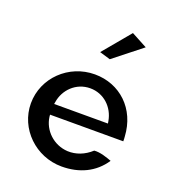

<svg xmlns="http://www.w3.org/2000/svg" viewBox="-135 -848 866 956"><g transform="rotate(20 297.5 -370.0)"><path d="M285 -598 342 -581 490 -698 406 -743ZM158 -209 157 -220H545C545 -229 545 -236 544 -245C536 -389 432 -485 299 -485C161 -485 48 -376 48 -241C48 -107 161 3 299 3C392 3 470 -33 519 -107C495 -116 456 -130 425 -127C388 -93 344 -77 301 -79C226 -83 167 -140 158 -209ZM441 -289 443 -277H158L160 -288C170 -354 225 -412 301 -412C373 -412 429 -359 441 -289Z"/></g></svg>

Font: Bluebird
Style: Li
Weight: 300
Designer: Jasper
Foundry: Cannot Into Space Fonts
Version: Version 0.98